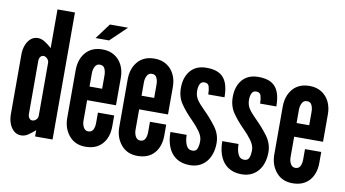

<svg xmlns="http://www.w3.org/2000/svg" viewBox="-74 -910 1967 1094"><g transform="rotate(10 909.5 -363.5)"><path d="M98 8Q73 8 55.5 -7.5Q38 -23 29 -47.8Q20 -72.5 20 -99V-448Q20 -474.5 28.8 -499Q37.5 -523.5 55 -539.2Q72.5 -555 98 -555Q117 -555 138 -542Q159 -529 178 -511V-735H279V0H178V-36Q158 -18.5 138.5 -5.2Q119 8 98 8ZM146 -87Q157.5 -87 167.8 -96.5Q178 -106 178 -120V-427Q178 -439 167.8 -449.5Q157.5 -460 146 -460Q135 -460 128 -450.8Q121 -441.5 121 -427V-120Q121 -106 128 -96.5Q135 -87 146 -87Z M470 8Q409.5 8 374.8 -33.8Q340 -75.5 340 -136V-411Q340 -475 374.5 -515Q409 -555 471 -555Q511.5 -555 540.8 -536.5Q570 -518 585.5 -486.2Q601 -454.5 601 -414V-255H434V-136Q434 -115.5 443.2 -98.2Q452.5 -81 471 -81Q490.5 -81 498.8 -97Q507 -113 507 -136V-196H601V-133Q601 -69.5 566.8 -30.8Q532.5 8 470 8ZM434 -334H507V-411Q507 -433.5 499.2 -450.2Q491.5 -467 471 -467Q452 -467 443 -449.8Q434 -432.5 434 -411ZM420 -612 487 -702H592L498 -612Z M771 8Q710.5 8 675.8 -33.8Q641 -75.5 641 -136V-411Q641 -475 675.5 -515Q710 -555 772 -555Q812.5 -555 841.8 -536.5Q871 -518 886.5 -486.2Q902 -454.5 902 -414V-255H735V-136Q735 -115.5 744.2 -98.2Q753.5 -81 772 -81Q791.5 -81 799.8 -97Q808 -113 808 -136V-196H902V-133Q902 -69.5 867.8 -30.8Q833.5 8 771 8ZM735 -334H808V-411Q808 -433.5 800.2 -450.2Q792.5 -467 772 -467Q753 -467 744 -449.8Q735 -432.5 735 -411Z M1074 8Q1038.5 8 1012 -4Q985.5 -16 968 -38.2Q950.5 -60.5 941.8 -91Q933 -121.5 933 -159H1027Q1027 -125.5 1037.8 -100.8Q1048.5 -76 1074 -76Q1096 -76 1102.5 -94.5Q1109 -113 1109 -137Q1109 -165 1087.2 -194.2Q1065.5 -223.5 1042 -246.5Q1001.5 -286.5 974.8 -325.5Q948 -364.5 948 -417Q948 -479 980.5 -517Q1013 -555 1073 -555Q1109 -555 1133.8 -545.5Q1158.5 -536 1173.5 -517Q1188.5 -498 1195.2 -470.5Q1202 -443 1202 -407H1108Q1108 -433 1102.5 -452Q1097 -471 1075 -471Q1057 -471 1049.5 -455.8Q1042 -440.5 1042 -417Q1042 -389.5 1055.2 -368.2Q1068.5 -347 1099.5 -316.5Q1138.5 -278.5 1170.8 -235.5Q1203 -192.5 1203 -142Q1203 -109 1194.2 -81.5Q1185.5 -54 1168.8 -34Q1152 -14 1128.2 -3Q1104.5 8 1074 8Z M1374 8Q1338.5 8 1312 -4Q1285.5 -16 1268 -38.2Q1250.5 -60.5 1241.8 -91Q1233 -121.5 1233 -159H1327Q1327 -125.5 1337.8 -100.8Q1348.5 -76 1374 -76Q1396 -76 1402.5 -94.5Q1409 -113 1409 -137Q1409 -165 1387.2 -194.2Q1365.5 -223.5 1342 -246.5Q1301.5 -286.5 1274.8 -325.5Q1248 -364.5 1248 -417Q1248 -479 1280.5 -517Q1313 -555 1373 -555Q1409 -555 1433.8 -545.5Q1458.5 -536 1473.5 -517Q1488.5 -498 1495.2 -470.5Q1502 -443 1502 -407H1408Q1408 -433 1402.5 -452Q1397 -471 1375 -471Q1357 -471 1349.5 -455.8Q1342 -440.5 1342 -417Q1342 -389.5 1355.2 -368.2Q1368.5 -347 1399.5 -316.5Q1438.5 -278.5 1470.8 -235.5Q1503 -192.5 1503 -142Q1503 -109 1494.2 -81.5Q1485.5 -54 1468.8 -34Q1452 -14 1428.2 -3Q1404.5 8 1374 8Z M1668 8Q1607.5 8 1572.8 -33.8Q1538 -75.5 1538 -136V-411Q1538 -475 1572.5 -515Q1607 -555 1669 -555Q1709.5 -555 1738.8 -536.5Q1768 -518 1783.5 -486.2Q1799 -454.5 1799 -414V-255H1632V-136Q1632 -115.5 1641.2 -98.2Q1650.5 -81 1669 -81Q1688.5 -81 1696.8 -97Q1705 -113 1705 -136V-196H1799V-133Q1799 -69.5 1764.8 -30.8Q1730.5 8 1668 8ZM1632 -334H1705V-411Q1705 -433.5 1697.2 -450.2Q1689.5 -467 1669 -467Q1650 -467 1641 -449.8Q1632 -432.5 1632 -411Z"/></g></svg>

Font: League Gothic
Style: Regular
Weight: 400
Designer: The League of Moveable Type
Version: Version 2.001